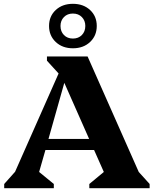

<svg xmlns="http://www.w3.org/2000/svg" viewBox="-20 -986 806 1006"><path d="M2 0V-22L59 -86L287 -601L226 -668V-690H439L707 -85L764 -22V0H448V-22L524 -85L473 -200H218L185 -85L262 -22V0ZM234 -258H447L317 -552ZM362 -733Q307 -733 272 -766Q237 -799 237 -850Q237 -901 272 -933.5Q307 -966 362 -966Q417 -966 452 -933.5Q487 -901 487 -850Q487 -799 452 -766Q417 -733 362 -733ZM362 -784Q391 -784 409 -802.5Q427 -821 427 -850Q427 -878 409 -896.5Q391 -915 362 -915Q333 -915 315 -896.5Q297 -878 297 -850Q297 -821 315 -802.5Q333 -784 362 -784Z"/></svg>

Font: Platypi
Style: Bold
Weight: 700
Designer: David Sargent
Foundry: Bolt Cutter Type
Version: Version 1.200; ttfautohint (v1.8.4.7-5d5b)